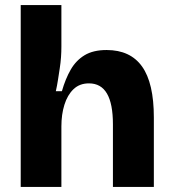

<svg xmlns="http://www.w3.org/2000/svg" viewBox="-20 -740 683 760"><path d="M62 0V-336V-720H223V-555Q223 -535 221.5 -513.5Q220 -492 216.5 -469.5Q213 -447 209.5 -424Q206 -401 201 -379H225Q239 -428 260 -464.5Q281 -501 315 -521.5Q349 -542 402 -542Q496 -542 542.5 -476.5Q589 -411 589 -275V0H427V-248Q427 -329 403.5 -369.5Q380 -410 332 -410Q295 -410 271 -387Q247 -364 235 -325.5Q223 -287 223 -240V0Z"/></svg>

Font: Bricolage Grotesque 96pt ExtraBold ExtraBold
Style: Regular
Weight: 800
Version: Version 1.001;gftools[0.9.33.dev8+g029e19f]